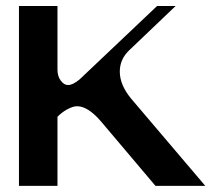

<svg xmlns="http://www.w3.org/2000/svg" viewBox="-20 -603 728 623"><path d="M166.5 -583.5V-377Q166.5 -355.5 177.2 -341.3Q188 -327.1 200.2 -327.1Q217.3 -327.1 239.7 -346.7L489.7 -583.5H549.8L398.9 -439.5Q368.7 -410.6 368.7 -370.6Q368.7 -327.6 405.3 -283.2L646 0H484.4L308.1 -208.5Q265.6 -258.3 230 -258.3Q216.8 -258.3 198.7 -248.5Q180.7 -238.8 166.5 -224.1V0H41.5V-583.5Z"/></svg>

Font: Gputeks
Style: Bold
Weight: 600
Width: 8
Version: Version 0.9